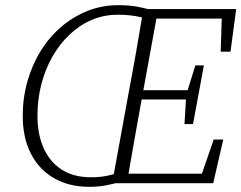

<svg xmlns="http://www.w3.org/2000/svg" viewBox="-20 -709 934 743"><path d="M438 -3Q414 4 386 9Q358 14 326 14Q247 14 189 -19.5Q131 -53 99.5 -114.5Q68 -176 68 -260Q68 -331 86.5 -395.5Q105 -460 138.5 -513.5Q172 -567 218 -606Q264 -645 319.5 -667Q375 -689 437 -689Q476 -689 506.5 -684Q537 -679 561 -671L557 -631Q543 -638 525 -642.5Q507 -647 484.5 -649.5Q462 -652 436 -652Q382 -652 335 -632Q288 -612 249.5 -575.5Q211 -539 183 -490Q155 -441 140 -383Q125 -325 125 -261Q125 -189 149 -135.5Q173 -82 219 -52.5Q265 -23 332 -23Q353 -23 371 -25Q389 -27 406.5 -31.5Q424 -36 442 -42ZM414 0 480 -362Q495 -440 508.5 -518Q522 -596 535 -674H592L526 -312Q512 -234 498 -156Q484 -78 471 0ZM449 0 452 -37H786L751 -7L807 -169H844L805 0ZM502 -324 505 -360H727L724 -324ZM562 -637 565 -674H894L872 -509H834L839 -663L861 -637ZM694 -229 700 -332 704 -353 736 -456H769L727 -229Z"/></svg>

Font: Source Serif 4 Light
Style: Italic
Weight: 300
Italic angle: -12°
Designer: Frank Grießhammer
Foundry: Adobe Systems Incorporated
Version: Version 4.004;hotconv 1.0.116;makeotfexe 2.5.65601